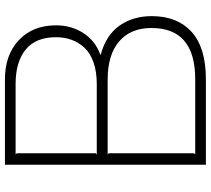

<svg xmlns="http://www.w3.org/2000/svg" viewBox="-58 -792 850 774"><g transform="rotate(-90 367.0 -405.0)"><path d="M641.1 -219.2Q641.1 -303.2 587.2 -349.6Q533.2 -396 433.1 -396H130.9L136.2 -392.1V-47.9L131.8 -43H434.1Q641.1 -43 641.1 -219.2ZM604 -604Q604 -685.5 554.4 -726.3Q504.9 -767.1 415 -767.1H131.8L136.2 -762.2V-443.8L130.9 -439.9H415Q465.3 -439.9 502.7 -453.1Q540 -466.3 561.5 -489.5Q583 -512.7 593.5 -541.5Q604 -570.3 604 -604ZM689 -217.8Q689 -115.2 625.5 -57.6Q562 0 434.1 0H89.8V-810.1H264.2H435.1Q532.2 -810.1 592 -754.2Q651.9 -698.2 651.9 -604Q651.9 -543 621.1 -494.6Q590.3 -446.3 534.2 -425.8V-423.8Q612.8 -402.3 650.9 -347.9Q689 -293.5 689 -217.8Z"/></g></svg>

Font: Sinkin Sans 200 X Light
Style: Regular
Weight: 200
Designer: Keith Bates
Foundry: K-Type
Version: Sinkin Sans (version 1.0)  by Keith Bates   •   © 2014   www